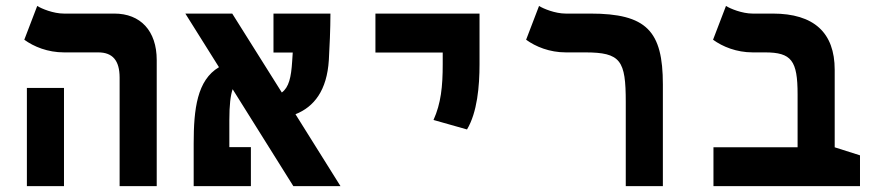

<svg xmlns="http://www.w3.org/2000/svg" viewBox="-20 -632 2970 652"><path d="M386.2 0H512.2V-428.2C512.2 -527.3 457 -585.9 368.2 -585.9H196.8C161.1 -585.9 121.1 -602.5 106.4 -611.8L62.5 -497.1C94.7 -473.6 142.1 -454.1 197.3 -454.1H313.5C362.3 -454.1 386.2 -426.8 386.2 -368.2ZM71.3 0H197.3V-333.5H71.3Z M976.1 0H1136.2L983.4 -244.1C1046.4 -269 1090.3 -324.7 1096.7 -428.2C1099.1 -469.2 1102.1 -534.2 1102.1 -585.9H908.7V-453.6H974.1C973.6 -443.8 972.7 -434.1 972.2 -424.3C968.8 -369.1 960.9 -335.4 937 -317.9L768.6 -585.9H609.4L723.6 -403.8C649.4 -359.9 637.7 -262.2 637.7 -144.5V0H832V-132.3H758.8V-224.1C758.8 -274.9 762.7 -307.6 770 -329.1Z M1565.9 -192.4C1600.6 -250.5 1608.4 -338.4 1608.4 -414.1V-585.9H1254.9V-453.6H1483.4V-414.1C1483.4 -338.4 1477.5 -280.8 1452.1 -224.6Z M2231 -345.2C2231 -526.9 2175.8 -585.9 1984.4 -585.9H1900.9C1865.2 -585.9 1825.2 -602.5 1810.5 -611.8L1766.6 -497.1C1798.8 -473.6 1846.2 -454.1 1901.4 -454.1H1966.3C2088.4 -454.1 2105 -426.8 2105 -285.2V0H2231Z M2900.4 -104.5 2814.5 -131.8V-395C2814.5 -521 2744.1 -585.9 2604 -585.9H2535.6C2500 -585.9 2460 -602.5 2445.3 -611.8L2401.4 -497.1C2433.6 -473.6 2481 -454.1 2536.1 -454.1H2577.6C2668 -454.1 2688.5 -426.3 2688.5 -311.5V-131.8H2402.8V0H2900.4Z"/></svg>

Font: CaskaydiaCove Nerd Font
Style: Bold
Weight: 700
Designer: Aaron Bell
Foundry: Saja Typeworks
Version: Version 2111.1;Nerd Fonts 2.3.0